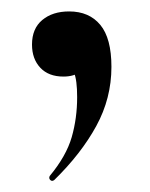

<svg xmlns="http://www.w3.org/2000/svg" viewBox="-20 -126 262 336"><path d="M101 -106Q136 -106 155.5 -82.5Q175 -59 175 -9Q175 46 148.5 94.5Q122 143 75 189Q71 192 68 189Q65 186 67 182Q96 147 105.5 114Q115 81 115 44Q115 14 109.5 1Q104 -12 94 -20L131 -27Q132 -10 121 -1Q110 8 91 8Q65 8 50.5 -7.5Q36 -23 36 -48Q36 -76 54 -91Q72 -106 101 -106Z"/></svg>

Font: Cormorant Infant Light
Style: Bold
Weight: 700
Version: Version 4.001